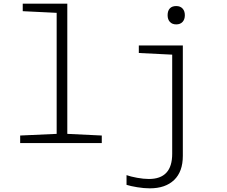

<svg xmlns="http://www.w3.org/2000/svg" viewBox="-20 -780 1240 1047"><path d="M90 -41 289 -50V-710L104 -719V-760H347V-50L535 -41V0H90ZM894 -697Q894 -721 906 -734Q918 -747 941 -747Q963 -747 975.5 -733.5Q988 -720 988 -697Q988 -674 975.5 -660.5Q963 -647 941 -647Q919 -647 906.5 -660.5Q894 -674 894 -697ZM670 228V175Q692 183 727.5 189.5Q763 196 792 196Q919 196 919 59V-482L737 -491V-532H977V70Q977 156 929.5 201.5Q882 247 797 247Q765 247 728.5 241Q692 235 670 228Z"/></svg>

Font: Noto Sans Mono UI Light
Style: Regular
Weight: 300
Monospace: yes
Designer: Monotype Design team
Foundry: Monotype Imaging Inc.
Version: Version 1.000